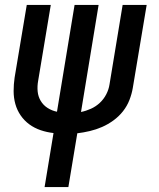

<svg xmlns="http://www.w3.org/2000/svg" viewBox="-20 -540 640 775"><path d="M160 215 196 -3Q169 -6 144 -14.5Q119 -23 98.5 -38Q78 -53 63.5 -74Q49 -95 42 -120Q35 -145 35 -172.5Q35 -200 39 -227L88 -520H185L134 -214Q130 -192 132 -171Q134 -150 144.5 -132.5Q155 -115 172.5 -104Q190 -93 210 -89L281 -520H378L307 -88Q327 -92 347 -101Q367 -110 383 -125Q399 -140 409 -159.5Q419 -179 422 -199L475 -520H572L516 -185Q512 -161 502.5 -136.5Q493 -112 476.5 -91Q460 -70 438 -54Q416 -38 392 -27.5Q368 -17 342.5 -11Q317 -5 292 -2L256 215Z"/></svg>

Font: Iosevka SS04 Md Ex Obl
Style: Regular
Weight: 500
Width: 7
Italic angle: -9°
Monospace: yes
Designer: Belleve Invis
Foundry: Belleve Invis
Version: Version 19.0.0; ttfautohint (v1.8.4)